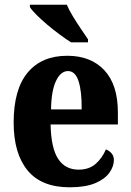

<svg xmlns="http://www.w3.org/2000/svg" viewBox="-20 -786 556 816"><path d="M276 10Q156 10 97 -62Q38 -134 38 -265Q38 -406 97.5 -477.5Q157 -549 266 -549Q366 -549 423.5 -487.5Q481 -426 481 -308V-257H195Q197 -157 227 -111Q257 -65 314 -65Q359 -65 387 -90Q415 -115 430 -151Q444 -146 454 -134.5Q464 -123 464 -106Q464 -79 445 -52Q426 -25 384.5 -7.5Q343 10 276 10ZM327 -321Q328 -397 314 -440.5Q300 -484 269 -484Q238 -484 218 -442Q198 -400 197 -321ZM282 -606Q260 -620 233.5 -639.5Q207 -659 181 -681Q155 -703 135 -723Q115 -743 107 -756V-766H264Q273 -744 289.5 -717Q306 -690 323.5 -664Q341 -638 354 -619V-606Z"/></svg>

Font: Noto Serif Thai Condensed ExtraBold
Style: Regular
Weight: 800
Width: 3
Designer: Monotype Design Team
Foundry: Monotype Imaging Inc.
Version: Version 2.002; ttfautohint (v1.8.4.7-5d5b)